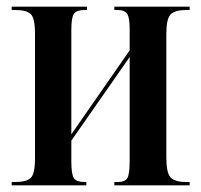

<svg xmlns="http://www.w3.org/2000/svg" viewBox="-20 -556 603 576"><path d="M15 0H239V-10H233Q210 -10 202 -21Q194 -32 194 -72V-134L369 -385V-75Q369 -35 362.5 -22.5Q356 -10 333 -10H323V0H549V-10H539Q505 -10 492 -23.5Q479 -37 479 -83V-454Q479 -500 492 -513Q505 -526 539 -526H549V-536H323V-526H332Q354 -526 361.5 -514.5Q369 -503 369 -468V-405L194 -153V-466Q194 -504 202 -515Q210 -526 234 -526H241V-536H15V-526H26Q59 -526 72 -514Q85 -502 85 -455V-81Q85 -34 72 -22Q59 -10 26 -10H15Z"/></svg>

Font: Noto Serif Display Condensed Semi
Style: Regular
Weight: 600
Width: 3
Designer: Monotype Design Team
Foundry: Monotype Imaging Inc.
Version: Version 1.900